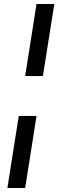

<svg xmlns="http://www.w3.org/2000/svg" viewBox="-20 -741 312 962"><path d="M106 -360 163 -721H252L195 -360ZM17 201 74 -160H163L106 201Z"/></svg>

Font: Chivo Medium
Style: Italic
Weight: 500
Italic angle: -8.05°
Designer: Hector Gatti
Foundry: Omnibus-Type
Version: Version 2.002